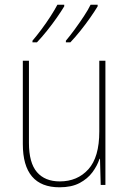

<svg xmlns="http://www.w3.org/2000/svg" viewBox="-20 -852 553 816"><path d="M428 -594V-66H408L405 -177H403Q393 -147 372.5 -119.5Q352 -92 318 -74Q284 -56 233 -56Q77 -56 77 -240V-594H103V-245Q103 -160 137 -120.5Q171 -81 234 -81Q309 -81 355.5 -132.5Q402 -184 402 -293V-594ZM395 -825Q383 -805 363.5 -777Q344 -749 321.5 -721Q299 -693 279 -672H260V-679Q277 -699 297.5 -727Q318 -755 336.5 -783Q355 -811 365 -832H395ZM253 -825Q241 -805 221.5 -777Q202 -749 179.5 -721Q157 -693 137 -672H118V-679Q136 -700 156.5 -727.5Q177 -755 195 -783Q213 -811 224 -832H253Z"/></svg>

Font: Noto Sans Malayalam UI SemiCondensed Thin
Style: Regular
Weight: 100
Width: 4
Designer: Jelle Bosma - Monotype Design Team
Foundry: Monotype Imaging Inc.
Version: Version 2.104; ttfautohint (v1.8.4.7-5d5b)